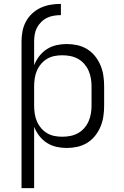

<svg xmlns="http://www.w3.org/2000/svg" viewBox="-20 -755 640 990"><path d="M91 215V-541Q91 -568 96 -594Q101 -620 113.5 -643.5Q126 -667 146 -685.5Q166 -704 190 -715Q214 -726 240.5 -730.5Q267 -735 294 -735V-677Q275 -677 257 -674Q239 -671 222.5 -663Q206 -655 192.5 -641.5Q179 -628 170.5 -612Q162 -596 159 -577.5Q156 -559 156 -541V-419Q166 -444 182.5 -465.5Q199 -487 221.5 -501.5Q244 -516 270.5 -522Q297 -528 324 -528Q352 -528 379 -522Q406 -516 429.5 -501.5Q453 -487 470.5 -465Q488 -443 498.5 -417.5Q509 -392 513 -365Q517 -338 517 -310V-210Q517 -182 513 -155Q509 -128 498.5 -102.5Q488 -77 470.5 -55Q453 -33 429.5 -18.5Q406 -4 379 2Q352 8 324 8Q297 8 270.5 2Q244 -4 221.5 -18.5Q199 -33 182.5 -54.5Q166 -76 156 -101V215ZM301 -50Q322 -50 342.5 -54Q363 -58 381.5 -68Q400 -78 414 -94Q428 -110 436.5 -129Q445 -148 448.5 -168.5Q452 -189 452 -210V-310Q452 -331 448.5 -351.5Q445 -372 436.5 -391Q428 -410 414 -426Q400 -442 381.5 -452Q363 -462 342.5 -466Q322 -470 301 -470Q280 -470 260 -466Q240 -462 222.5 -451.5Q205 -441 191.5 -425Q178 -409 170 -390Q162 -371 159 -350.5Q156 -330 156 -310V-210Q156 -190 159 -169.5Q162 -149 170 -130Q178 -111 191.5 -95Q205 -79 222.5 -68.5Q240 -58 260 -54Q280 -50 301 -50Z"/></svg>

Font: Iosevka Custom Light Extended
Style: Regular
Weight: 300
Width: 7
Monospace: yes
Designer: Belleve Invis
Foundry: Belleve Invis
Version: Version 11.2.4; ttfautohint (v1.8.4)